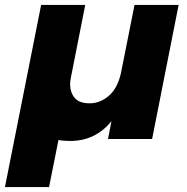

<svg xmlns="http://www.w3.org/2000/svg" viewBox="-39 -561 756 775"><path d="M159 194H-19L127 -541H305L247 -247Q244 -234 244 -220Q244 -189 262 -166.5Q280 -144 323 -144Q365 -144 400 -174Q435 -204 449 -265L504 -541H682L575 0H397L411 -72Q346 8 244 8Q217 8 197 4Z"/></svg>

Font: Argentum Novus
Style: Bold Italic
Weight: 700
Designer: Julieta Ulanovsky (font) & Cristiano Sobral (main changes)
Foundry: Julieta Ulanovsky (font) & Cristiano Sobral (main changes)
Version: Version 3.00;November 27, 2020;FontCreator 13.0.0.2655 64-bi